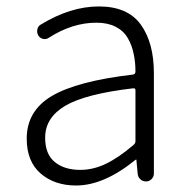

<svg xmlns="http://www.w3.org/2000/svg" viewBox="-20 -567 587 600"><path d="M217.8 12.7Q150.4 12.7 106.9 -24.9Q63.5 -62.5 63.5 -133.8Q63.5 -220.7 142.1 -267.1Q220.7 -313.5 395.5 -334Q403.3 -335 403.3 -343.8Q403.3 -374 397.5 -399.4Q392.6 -424.8 379.4 -447.8Q366.2 -470.7 341.3 -483.4Q316.4 -496.1 281.2 -496.1Q206.1 -496.1 132.8 -449.2Q125 -443.4 115.2 -445.3Q105.5 -447.3 99.6 -456.1Q94.7 -464.8 96.7 -475.1Q98.6 -485.4 107.4 -490.2Q200.2 -546.9 289.1 -546.9Q378.9 -546.9 419.9 -490.2Q460.9 -433.6 460.9 -337.9V-24.4Q460.9 -14.6 453.6 -7.3Q446.3 0 436.5 0Q425.8 0 418.5 -6.8Q411.1 -13.7 410.2 -24.4L406.2 -67.4Q406.2 -68.4 405.3 -68.4Q404.3 -68.4 403.3 -67.4Q304.7 12.7 217.8 12.7ZM230.5 -36.1Q271.5 -36.1 311 -55.2Q350.6 -74.2 397.5 -114.3Q403.3 -119.1 403.3 -126V-285.2Q403.3 -291 397.5 -291Q396.5 -291 395.5 -291Q246.1 -273.4 183.6 -236.3Q121.1 -199.2 121.1 -136.7Q121.1 -85 151.4 -60.5Q181.6 -36.1 230.5 -36.1Z"/></svg>

Font: Gen Jyuu Gothic P Light
Style: Regular
Weight: 200
Designer: [Source Han Sans]
Ryoko NISHIZUKA  (kana & ideographs); Paul D. Hunt (Latin, Greek & Cyrillic); Wenlong ZHANG  (bopomofo
Version: Version 1.002.20150607